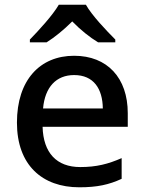

<svg xmlns="http://www.w3.org/2000/svg" viewBox="-20 -852 612 816"><path d="M345 -832H230C204 -787 144 -722 107 -684V-672H178C213 -694 251 -725 287 -761C322 -725 362 -693 397 -672H470V-684C433 -721 370 -787 345 -832ZM295 -615C150 -615 52 -512 52 -331C52 -150 160 -56 317 -56C393 -56 443 -67 497 -92V-180C440 -155 390 -142 321 -142C221 -142 164 -202 161 -313H523V-371C523 -521 436 -615 295 -615ZM295 -533C378 -533 416 -475 417 -391H163C171 -482 219 -533 295 -533Z"/></svg>

Font: Noto Sans Malayalam UI Medium
Style: Regular
Weight: 500
Designer: Jelle Bosma - Monotype Design Team
Foundry: Monotype Imaging Inc.
Version: Version 2.104